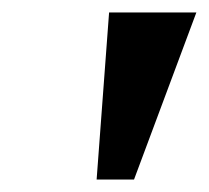

<svg xmlns="http://www.w3.org/2000/svg" viewBox="-20 -734 335 308"><path d="M135 -446 155 -714H295L195 -446Z"/></svg>

Font: Noto Serif Condensed
Style: Bold Italic
Weight: 700
Width: 3
Italic angle: -12°
Designer: Monotype Design Team
Foundry: Monotype Imaging Inc.
Version: Version 2.014